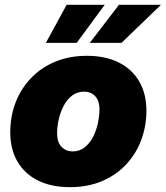

<svg xmlns="http://www.w3.org/2000/svg" viewBox="-20 -772 693 803"><path d="M272.5 10.7Q194.3 10.7 138.4 -17.3Q82.5 -45.4 52.7 -96.9Q22.9 -148.4 22.9 -218.3Q22.9 -285.6 45.4 -343.8Q67.9 -401.9 110.1 -445.8Q152.3 -489.7 211.4 -514.2Q270.5 -538.6 343.3 -538.6Q421.4 -538.6 477.1 -510.5Q532.7 -482.4 562.5 -430.9Q592.3 -379.4 592.3 -309.6Q592.3 -244.6 570.8 -186.8Q549.3 -128.9 507.8 -84.5Q466.3 -40 407 -14.6Q347.7 10.7 272.5 10.7ZM283.2 -138.7Q313 -138.7 334.5 -156Q356 -173.3 369.6 -200.2Q383.3 -227.1 389.6 -257.6Q396 -288.1 396 -314.5Q396 -339.4 387.5 -356Q378.9 -372.6 364.5 -380.6Q350.1 -388.7 332.5 -388.7Q302.2 -388.7 280.8 -371.8Q259.3 -355 245.6 -328.1Q231.9 -301.3 225.3 -271.2Q218.8 -241.2 218.8 -214.4Q218.8 -176.8 237.5 -157.7Q256.3 -138.7 283.2 -138.7ZM300.8 -592.8H171.9L258.8 -752H418ZM488.3 -592.8H355.5L477.5 -752H653.3Z"/></svg>

Font: Inter 24pt Black
Style: Italic
Weight: 900
Italic angle: -9.3988°
Designer: Rasmus Andersson
Foundry: rsms
Version: Version 4.001;git-66647c0bb